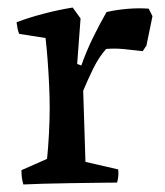

<svg xmlns="http://www.w3.org/2000/svg" viewBox="-20 -485 438 510"><path d="M42 5Q39 -5 38 -14Q37 -23 37 -33L105 -63Q108 -92 110 -129Q112 -166 112 -199Q112 -225 110.5 -258.5Q109 -292 106.5 -325Q104 -358 101 -384L31 -395Q28 -402 26.5 -410Q25 -418 24 -426Q59 -439 97.5 -449Q136 -459 173 -465L194 -436L185 -315L196 -311Q209 -348 226 -383Q243 -418 263 -453Q289 -459 318.5 -461.5Q348 -464 375 -462L385 -442L369 -364L359 -349Q336 -352 310.5 -354.5Q285 -357 262 -355Q243 -334 228 -303.5Q213 -273 201 -244L207 -55L294 -35Q296 -17 291 0Q274 0 240.5 0.5Q207 1 168.5 1.5Q130 2 95.5 3Q61 4 42 5Z"/></svg>

Font: Labrada Medium
Style: Regular
Weight: 500
Designer: Mercedes Jáuregui
Foundry: Omnibus-Type Team
Version: Version 1.000; ttfautohint (v1.8.4.7-5d5b)